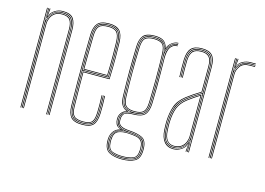

<svg xmlns="http://www.w3.org/2000/svg" viewBox="-98 -791 1542 1117"><g transform="rotate(15 673.0 -232.5)"><path d="M231.2 0V-514Q231.2 -556 215.2 -578.5Q199.2 -601 154.2 -601Q126.2 -601 104.6 -585.6Q83 -570.2 74 -542.5H72L75.8 -600H80V-596.2L75.8 -555.5H76.8Q85.5 -577.8 107.4 -591.4Q129.2 -605 154.2 -605Q201.8 -605 218.5 -581.5Q235.2 -558 235.2 -514V0ZM60 0V-600H64V0ZM68 0V-600H72L70 -527.8H72Q77.8 -556.5 99.4 -576.8Q121 -597 154.2 -597Q198.2 -597 212.8 -574.6Q227.2 -552.2 227.2 -514V0H223.2V-514Q223.2 -552 209 -572.5Q194.8 -593 154.2 -593Q124.8 -593 106.8 -579Q88.8 -565 80.6 -545.4Q72.5 -525.8 72.5 -508.8V0ZM76.5 0V-508.8Q76.5 -525.8 84 -544.4Q91.5 -563 108.5 -576Q125.5 -589 154.2 -589Q192.2 -589 205.8 -569.6Q219.2 -550.2 219.2 -514V0H215.2V-514Q215.2 -548.2 202.6 -566.6Q190 -585 154.2 -585Q127.5 -585 111.2 -572.9Q95 -560.8 87.8 -543.1Q80.5 -525.5 80.5 -508.8V0Z M433.5 5Q382 5 363.2 -17.4Q344.5 -39.8 343.5 -85Q341.8 -173.2 341.4 -242Q341 -310.8 341.6 -375Q342.2 -439.2 343.5 -514Q344.5 -559.5 363.8 -582.2Q383 -605 433.5 -605Q477.5 -605 497.5 -584Q517.5 -563 519.2 -515.8Q520.5 -481.2 520.9 -423.6Q521.2 -366 518.5 -292H361.2Q361.2 -249.2 361.5 -216.1Q361.8 -183 362.4 -152Q363 -121 363.5 -85.2Q364.2 -45.8 378.6 -30.4Q393 -15 433.5 -15Q470.2 -15 484 -28.9Q497.8 -42.8 499.5 -85.8Q500.2 -103.2 500.1 -131Q500 -158.8 498.5 -191H502.5Q504 -160 504.1 -131.6Q504.2 -103.2 503.5 -85.8Q501.8 -40.8 486.5 -25.9Q471.2 -11 433.5 -11Q391.2 -11 375.8 -27.4Q360.2 -43.8 359.5 -85.2Q358.5 -133.8 357.9 -182.2Q357.2 -230.8 357.2 -296H514.8Q517.5 -376 517 -430Q516.5 -484 515.2 -515.8Q513.5 -565.5 492.5 -583.2Q471.5 -601 433.5 -601Q384.8 -601 366.6 -579.5Q348.5 -558 347.5 -514Q346.2 -440.2 345.6 -372.9Q345 -305.5 345.5 -235.8Q346 -166 347.5 -85Q348.5 -40 366.8 -19.5Q385 1 433.5 1Q476.2 1 494.8 -17.1Q513.2 -35.2 515.5 -85.2Q516.2 -102 516.1 -131Q516 -160 514.5 -191H518.5Q519.8 -162.2 520.1 -133.9Q520.5 -105.5 519.5 -85Q517.2 -34.8 498.2 -14.9Q479.2 5 433.5 5ZM433.5 -3Q386.5 -3 369.5 -22.2Q352.5 -41.5 351.5 -85Q350 -164.8 349.5 -234.4Q349 -304 349.5 -371.8Q350 -439.5 351.5 -514Q352.5 -557.8 370 -577.4Q387.5 -597 433.5 -597Q474.5 -597 492.1 -578.1Q509.8 -559.2 511.5 -512.8Q512.2 -493 512.9 -436.1Q513.5 -379.2 510.8 -300H353.2Q353.2 -233.5 353.9 -184Q354.5 -134.5 355.5 -85.2Q356.2 -41.5 373.4 -24.2Q390.5 -7 433.5 -7Q473.8 -7 489.6 -23.2Q505.5 -39.5 507.5 -85.5Q508.2 -102.8 508.1 -130.9Q508 -159 506.5 -191H510.5Q511.8 -165.8 512.1 -136.2Q512.5 -106.8 511.5 -85.5Q509.5 -37.2 492.4 -20.1Q475.2 -3 433.5 -3ZM353.2 -304H507Q509.5 -373.5 509 -432.2Q508.5 -491 507.5 -512.8Q505.8 -558.2 489 -575.6Q472.2 -593 433.5 -593Q389.8 -593 373 -574.6Q356.2 -556.2 355.5 -513.8Q354.5 -465.5 353.9 -417.1Q353.2 -368.8 353.2 -304ZM357.2 -308Q357.2 -350.5 357.5 -383.1Q357.8 -415.8 358.4 -446.4Q359 -477 359.5 -513.8Q360.2 -555 376.1 -572Q392 -589 433.5 -589Q468.5 -589 485.1 -573.5Q501.8 -558 503.5 -513Q504.2 -493.5 505 -438.6Q505.8 -383.8 503 -308ZM361.2 -312H499.2Q501.5 -380.8 500.9 -436.6Q500.2 -492.5 499.5 -513Q497.8 -555.5 482.6 -570.2Q467.5 -585 433.5 -585Q393.2 -585 378.8 -568.9Q364.2 -552.8 363.5 -513.8Q363 -478.5 362.4 -448.2Q361.8 -418 361.5 -385.9Q361.2 -353.8 361.2 -312Z M707.5 140Q660.2 140 630.5 124Q600.8 108 599.5 60Q599.2 53 599.5 46Q600.8 15.8 616.9 -3.4Q633 -22.5 655.8 -25.8V-26.8Q632 -36.2 626.2 -50.6Q620.5 -65 620.5 -76V-84Q620.5 -100.5 630.9 -116Q641.2 -131.5 660.2 -138V-140Q640.5 -148.5 630.5 -166.9Q620.5 -185.2 619.5 -220Q618.2 -267.8 617.8 -302.4Q617.2 -337 617.2 -367.5Q617.2 -398 617.9 -432.4Q618.5 -466.8 619.5 -514Q620.5 -558.8 638.4 -581.9Q656.2 -605 707.5 -605Q743.8 -605 761.6 -592.9Q779.5 -580.8 786.5 -553H787.5Q794.2 -572.2 812.6 -586.1Q831 -600 851.5 -600V-596Q824.2 -595 807.1 -577.4Q790 -559.8 787 -540.8H786Q780.8 -573.2 763.1 -587.1Q745.5 -601 707.5 -601Q663.2 -601 643.9 -581.6Q624.5 -562.2 623.5 -514Q622.2 -451 621.6 -405.4Q621 -359.8 621.5 -317.1Q622 -274.5 623.5 -220Q624.5 -185.5 635.6 -165.4Q646.8 -145.2 672.5 -140.2V-138.2Q649 -133.5 636.8 -117.6Q624.5 -101.8 624.5 -84V-76Q624.5 -62.2 633.4 -46.9Q642.2 -31.5 670.2 -26.5V-25.5Q643 -23.8 623.9 -6Q604.8 11.8 603.5 46Q603.2 54.2 603.5 60.2Q604.8 107 633.6 121.6Q662.5 136.2 707.5 136.2Q752.5 136.2 781.4 121.6Q810.2 107 811.5 60.2Q811.8 52.8 811.5 46Q810.2 -1.8 782.4 -14.6Q754.5 -27.5 707.5 -30Q668 -32.2 652.2 -43.9Q636.5 -55.5 636.5 -76V-84Q636.5 -107.2 650.6 -120.6Q664.8 -134 707.5 -134Q752.2 -134 771.1 -153.5Q790 -173 791.5 -220Q793 -266.8 793.2 -306.9Q793.5 -347 793.2 -393.1Q793 -439.2 792 -504Q791.8 -539.2 806.8 -561.6Q821.8 -584 851.5 -584V-580Q795.2 -580 796 -491.8Q796.5 -444 797 -403.5Q797.5 -363 797.4 -319.8Q797.2 -276.5 795.5 -220Q794 -172 774.2 -151.2Q754.5 -130.5 707.5 -130Q662.8 -129.8 651.6 -117.1Q640.5 -104.5 640.5 -84V-76Q640.5 -55.5 656.2 -45.9Q672 -36.2 707.5 -34Q757 -31 785.6 -17Q814.2 -3 815.5 46Q815.8 53.5 815.5 60Q814.2 108 784.5 124Q754.8 140 707.5 140ZM707.5 132.5Q664.8 132.5 636.8 119.1Q608.8 105.8 607.5 60.5Q607.2 53.8 607.5 46Q608.8 11.5 628 -5.9Q647.2 -23.2 681 -25V-26Q648.5 -31.8 638.5 -46.2Q628.5 -60.8 628.5 -76V-84Q628.5 -103.2 641.6 -119.1Q654.8 -135 685.8 -139V-140Q653.8 -144.2 641.2 -163.4Q628.8 -182.5 627.5 -220Q626 -272.2 625.5 -315.6Q625 -359 625.5 -405.6Q626 -452.2 627.5 -514Q628.8 -559.5 646.2 -578.2Q663.8 -597 707.5 -597Q747.2 -597 764.6 -581Q782 -565 785.8 -526.8H786.8Q789.2 -555.2 807.9 -573.2Q826.5 -591.2 851.5 -592V-588Q821 -587.2 803.9 -563.1Q786.8 -539 787.5 -501Q788.8 -442 789.4 -399.9Q790 -357.8 789.6 -316.8Q789.2 -275.8 787.5 -220Q786.2 -174.8 767.8 -156.2Q749.2 -137.8 707.5 -137.8Q661.5 -137.8 647 -120.8Q632.5 -103.8 632.5 -84V-76Q632.5 -57.8 647.6 -43.1Q662.8 -28.5 707.5 -26.2Q752.2 -24 779.4 -12.1Q806.5 -0.2 807.8 46Q808 53.8 807.8 60.5Q806.5 105.8 778.4 119.1Q750.2 132.5 707.5 132.5ZM707.5 -142Q748.2 -142 765.1 -159.1Q782 -176.2 783.5 -220Q785.8 -291 785.6 -360.6Q785.5 -430.2 783.5 -514Q782.5 -558.8 764 -575.9Q745.5 -593 707.5 -593Q667.5 -593 650.1 -576.2Q632.8 -559.5 631.5 -514Q629.5 -431.8 629.2 -363.2Q629 -294.8 631.5 -220Q633 -176.2 649.9 -159.1Q666.8 -142 707.5 -142ZM707.5 -146Q669.5 -146 653.2 -161.6Q637 -177.2 635.5 -220Q633.5 -288 633.4 -361.4Q633.2 -434.8 635.5 -514Q636.8 -557.2 652.8 -573.1Q668.8 -589 707.5 -589Q746.5 -589 762.4 -573.1Q778.2 -557.2 779.5 -514Q784 -358.8 779.5 -220Q778 -177.2 761.8 -161.6Q745.5 -146 707.5 -146ZM707.5 -150Q743.5 -150 758.8 -164.4Q774 -178.8 775.5 -220Q777.5 -281.5 777.8 -360.8Q778 -440 775.5 -514Q774.2 -557.5 758.4 -571.2Q742.5 -585 707.5 -585Q672.8 -585 656.8 -571.2Q640.8 -557.5 639.5 -514Q634.8 -360.8 639.5 -220Q641 -178.8 656.2 -164.4Q671.5 -150 707.5 -150ZM707.5 128.5Q748 128.5 775.2 116.5Q802.5 104.5 803.8 60.5Q804.2 54.8 804 50.5Q803.8 46.2 803.8 46Q803 15.8 790.5 1.9Q778 -12 756.9 -16.4Q735.8 -20.8 708.8 -22.5Q662.2 -25.5 637.5 -9.5Q612.8 6.5 611.5 46Q611.2 53.5 611.5 60.8Q612.8 104.5 640 116.5Q667.2 128.5 707.5 128.5ZM707.5 124.8Q669.2 124.8 643 114Q616.8 103.2 615.5 60.8Q615.2 53 615.5 46Q616.8 1.5 643.8 -10Q670.8 -21.5 707.5 -19Q733.8 -17.5 754.2 -13.8Q774.8 -10 786.8 3.1Q798.8 16.2 799.5 46Q799.8 53.8 799.5 60.8Q798.2 103.2 772 114Q745.8 124.8 707.5 124.8ZM707.5 121Q743.5 121 768.9 111.6Q794.2 102.2 795.5 61Q796 55.2 795.8 50.8Q795.5 46.2 795.5 46Q794.8 17.8 783.2 5.5Q771.8 -6.8 752.2 -10.4Q732.8 -14 707.5 -15.5Q671 -17.8 645.9 -7.2Q620.8 3.2 619.5 46Q619.2 52 619.4 56.2Q619.5 60.5 619.5 61Q620.8 102.2 646.1 111.6Q671.5 121 707.5 121Z M1070.5 0V-514Q1070.5 -560.8 1052.6 -580.9Q1034.8 -601 993.5 -601Q949.5 -601 930.8 -580.2Q912 -559.5 910.5 -514Q909.8 -490.8 910.2 -463.8Q910.8 -436.8 911.5 -410H907.5Q906.8 -436.8 906.2 -464.5Q905.8 -492.2 906.5 -514Q908 -562.8 928.1 -583.9Q948.2 -605 993.5 -605Q1036.8 -605 1055.6 -583.9Q1074.5 -562.8 1074.5 -514V0ZM1062.8 0V-10L1064.2 -72.2H1063.2Q1058.8 -45.8 1036.4 -24.4Q1014 -3 980.5 -3Q915.2 -3 910.5 -90.5Q909.5 -109 909.2 -120Q909 -131 909.5 -144.8Q911.2 -191.8 923.9 -229.2Q936.5 -266.8 977.5 -298.5Q997.5 -314 1020.9 -329.1Q1044.2 -344.2 1062.5 -355V-514Q1062.5 -556.5 1046.5 -574.8Q1030.5 -593 993.5 -593Q954.8 -593 937.2 -574.6Q919.8 -556.2 918.5 -513.8Q917.8 -490.5 918.2 -463.8Q918.8 -437 919.5 -410H915.5Q914.8 -437.5 914.2 -464.9Q913.8 -492.2 914.5 -513.8Q915.8 -557.8 933.9 -577.4Q952 -597 993.5 -597Q1032.5 -597 1049.5 -577.8Q1066.5 -558.5 1066.5 -514V0ZM980.5 5Q944.2 5 924.5 -20.2Q904.8 -45.5 902.5 -90Q900.5 -122.2 901.5 -145Q903.2 -192 916.4 -231.8Q929.5 -271.5 972.5 -304.8Q989.5 -318 1011.1 -332.6Q1032.8 -347.2 1054.5 -360V-514Q1054.5 -552 1040.4 -568.5Q1026.2 -585 993.5 -585Q958.5 -585 943.1 -568.2Q927.8 -551.5 926.5 -513.5Q925.8 -490.8 926.2 -465.6Q926.8 -440.5 927.5 -410H923.5Q922.8 -438 922.2 -465.1Q921.8 -492.2 922.5 -513.5Q923.8 -552.2 939.4 -570.6Q955 -589 993.5 -589Q1028.5 -589 1043.5 -571.6Q1058.5 -554.2 1058.5 -514V-357.8Q1012.2 -330.2 974.5 -301.2Q933.8 -269.5 920.5 -231.1Q907.2 -192.8 905.5 -145Q905 -129.8 905.2 -121.5Q905.5 -113.2 906.5 -90.2Q908.8 -46.2 928 -22.6Q947.2 1 980.5 1Q1008.8 1 1030.5 -14.6Q1052.2 -30.2 1061.2 -57.5H1062.2L1059 -6V0H1054.8V-4.8L1059.2 -44.5H1058.2Q1048.8 -21.8 1026.9 -8.4Q1005 5 980.5 5ZM980.5 -7Q1010 -7 1028 -21Q1046 -35 1054.2 -54.8Q1062.5 -74.5 1062.5 -91.2V-350.8Q1045.2 -340.8 1021.8 -325.2Q998.2 -309.8 979.8 -295.2Q942.2 -266.2 928.9 -230.5Q915.5 -194.8 913.5 -144.8Q913 -129.5 913.2 -121.5Q913.5 -113.5 914.5 -90.5Q918.8 -7 980.5 -7ZM980.5 -11Q953.2 -11 936.9 -31.1Q920.5 -51.2 918.5 -90.8Q917.5 -109.5 917.2 -120Q917 -130.5 917.5 -144.8Q919.5 -198.2 933.9 -232.1Q948.2 -266 982.8 -292.5Q998.8 -305 1019.5 -319Q1040.2 -333 1058.5 -343.8V-91.2Q1058.5 -74.5 1051 -55.8Q1043.5 -37 1026.4 -24Q1009.2 -11 980.5 -11ZM980.5 -15Q1007.2 -15 1023.5 -27.1Q1039.8 -39.2 1047.1 -57Q1054.5 -74.8 1054.5 -91.2V-336.8Q1040 -327.8 1021.1 -315.1Q1002.2 -302.5 984.8 -289Q950 -262 936.8 -228.6Q923.5 -195.2 921.5 -144.5Q921 -129.8 921.2 -122Q921.5 -114.2 922.5 -90.8Q926.5 -15 980.5 -15Z M1200.5 0V-600H1204.5V-590L1202.5 -527.8H1204.5Q1211 -556.8 1232.2 -574.4Q1253.5 -592 1286.8 -592H1317.5V-588H1286.8Q1257.2 -588 1239.2 -575.2Q1221.2 -562.5 1213.1 -544.1Q1205 -525.8 1205 -508.8V0ZM1192.5 0V-600H1196.5V0ZM1204.5 -542.5 1208.2 -594V-600H1212.5V-595.2L1208.2 -555.5H1209.2Q1218.8 -577.8 1240.2 -588.9Q1261.8 -600 1286.8 -600H1317.5V-596H1286.8Q1258.8 -596 1237.1 -583.1Q1215.5 -570.2 1206.5 -542.5ZM1209 0V-508.8Q1209 -534.2 1226.4 -559.1Q1243.8 -584 1286.8 -584H1317.5V-580H1286.8Q1246.8 -580 1229.9 -556.9Q1213 -533.8 1213 -508.8V0Z"/></g></svg>

Font: Big Shoulders Inline Display Thin
Style: Regular
Weight: 100
Designer: Patric King
Foundry: XO Type Co
Version: Version 1.000